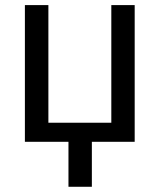

<svg xmlns="http://www.w3.org/2000/svg" viewBox="-20 -548 617 742"><path d="M167 -528.3V-73.7H410.2V-528.3H500.5V0H335V173.8H244.6V0H76.2V-528.3Z"/></svg>

Font: Mardoto
Style: Regular
Weight: 400
Designer: Christian Robertson, Vahan Hovhannisyan
Foundry: Google
Version: Version 1.000